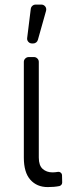

<svg xmlns="http://www.w3.org/2000/svg" viewBox="-20 -788 289 816"><path d="M95.5 -626.8 110.8 -750.4Q111.9 -758.2 117.7 -763.3Q123.6 -768.5 131.4 -768.5H155.9Q164.4 -768.5 170.5 -762.4Q176.5 -756.4 176.5 -747.9Q176.5 -744.3 175.8 -742.2L141 -618.6Q139.2 -611.9 133.7 -607.6Q128.2 -603.3 121.1 -603.3H116.1Q106.5 -603.3 100.3 -610.4Q94.1 -617.5 95.5 -626.8ZM109 -24.1Q136.7 7.1 182.9 7.1Q210.6 7.1 232.2 2.8Q237.6 1.4 240.9 -2.7Q244.3 -6.7 244.3 -12.4L243.6 -43Q243.3 -50.1 237.9 -54.3Q232.6 -58.6 225.9 -57.5Q214.1 -55.4 202.8 -55.4Q177.9 -55.4 161.2 -70.3Q144.9 -84.9 144.9 -118.3V-524.9Q144.9 -533.4 138.8 -539.4Q132.8 -545.5 124.3 -545.5H102.3Q93.8 -545.5 87.5 -539.4Q81.3 -533.4 81.3 -524.9V-118.3Q81.3 -55 109 -24.1Z"/></svg>

Font: DeltaSans Light
Style: Regular
Weight: 300
Designer: Rasmus Andersson
Foundry: rsms
Version: Version 3.012